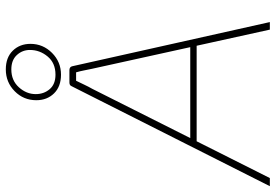

<svg xmlns="http://www.w3.org/2000/svg" viewBox="-186 -785 949 661"><g transform="rotate(-90 288.5 -454.5)"><path d="M378 -690Q383 -690 386.5 -687.5Q390 -685 391 -680L543 0H517L382 -613Q379 -627 376.5 -640Q374 -653 370 -667H341Q334 -653 327.5 -639Q321 -625 313 -611L6 0H-22L322 -682Q324 -687 327.5 -688.5Q331 -690 335 -690ZM474 -274 471 -252H121L124 -274ZM380 -909Q421 -909 444.5 -885Q468 -861 468 -824Q468 -781 437 -750Q406 -719 362 -719Q321 -719 297.5 -743Q274 -767 274 -804Q274 -848 305 -878.5Q336 -909 380 -909ZM380 -890Q342 -890 318.5 -864Q295 -838 295 -806Q295 -778 312 -758Q329 -738 362 -738Q402 -738 424.5 -765Q447 -792 447 -826Q447 -852 429.5 -871Q412 -890 380 -890Z"/></g></svg>

Font: Exo 2 Thin
Style: Italic
Weight: 250
Italic angle: -8°
Designer: Natanael Gama
Foundry: Natanael Gama
Version: Version 2.010